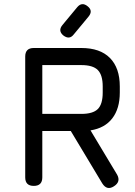

<svg xmlns="http://www.w3.org/2000/svg" viewBox="-20 -914 665 944"><path d="M291 -740Q264 -763 287 -791L360 -879Q383 -906 411 -883Q439 -861 415 -832L342 -744Q321 -717 291 -740ZM188 -42Q188 0 146 0Q104 0 104 -42V-636Q104 -678 146 -678H380Q472 -678 520.5 -629Q569 -580 569 -489V-459Q569 -380 532 -332Q495 -284 425 -273L556 -55Q575 -20 540 2Q506 24 483 -12L331 -265L328 -270H188ZM380 -594H188V-354H380Q437 -354 461 -378Q485 -402 485 -459V-489Q485 -545 461 -569.5Q437 -594 380 -594Z"/></svg>

Font: Jura
Style: Bold
Weight: 700
Designer: Daniel Johnson, Alexei Vanyashin
Foundry: Daniel Johnson
Version: Version 5.103